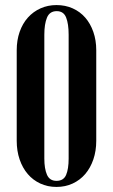

<svg xmlns="http://www.w3.org/2000/svg" viewBox="-20 -729 446 758"><path d="M46 -173V-531Q46 -570 57.5 -603Q69 -636 90 -659.5Q111 -683 140 -696Q169 -709 203 -709Q238 -709 267 -696Q296 -683 316.5 -659.5Q337 -636 348.5 -603Q360 -570 360 -531V-173Q360 -133 348.5 -99.5Q337 -66 316.5 -42Q296 -18 267 -4.5Q238 9 203 9Q168 9 139 -4.5Q110 -18 89.5 -42Q69 -66 57.5 -99.5Q46 -133 46 -173ZM155 -592V-103Q155 -63 165.5 -39Q176 -15 203 -15Q231 -15 241 -38.5Q251 -62 251 -103V-592Q251 -635 241 -660Q231 -685 204 -685Q176 -685 165.5 -659.5Q155 -634 155 -592Z"/></svg>

Font: Moniqa Extra Bold Narrow Heading
Style: Regular
Weight: 800
Width: 4
Designer: Rajesh Rajput
Foundry: Rajesh Rajput
Version: Version 1.000;December 15, 2022;FontCreator 14.0.0.2794 32-b